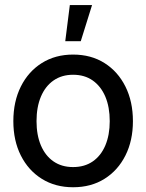

<svg xmlns="http://www.w3.org/2000/svg" viewBox="-20 -749 594 780"><path d="M276.9 11.7Q204.6 11.7 149.9 -22.5Q95.2 -56.6 64.7 -117.2Q34.2 -177.7 34.2 -256.8Q34.2 -336.4 64.7 -397.5Q95.2 -458.5 149.9 -492.9Q204.6 -527.3 276.9 -527.3Q350.1 -527.3 404.5 -492.9Q459 -458.5 489.5 -397.5Q520 -336.4 520 -256.8Q520 -177.7 489.5 -117.2Q459 -56.6 404.5 -22.5Q350.1 11.7 276.9 11.7ZM276.9 -70.3Q323.7 -70.3 356.9 -93.3Q390.1 -116.2 408 -158.4Q425.8 -200.7 425.8 -256.8Q425.8 -314 408 -356.2Q390.1 -398.4 356.9 -421.9Q323.7 -445.3 276.9 -445.3Q231 -445.3 197.5 -422.1Q164.1 -398.9 146.2 -356.4Q128.4 -314 128.4 -256.8Q128.4 -200.2 146.2 -158.2Q164.1 -116.2 197.3 -93.3Q230.5 -70.3 276.9 -70.3ZM245.1 -581.5 263.7 -728.5H354L308.1 -581.5Z"/></svg>

Font: Inter Cardless Display
Style: Regular
Weight: 400
Designer: Rasmus Andersson
Foundry: rsms
Version: Version 4.001;git-9221beed3